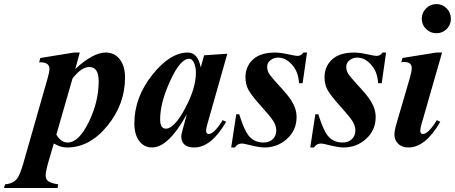

<svg xmlns="http://www.w3.org/2000/svg" viewBox="-142 -712 2242 946"><path d="M474.1 -330.1Q474.1 -198.7 387 -92Q299.8 14.6 189.5 14.6Q167.5 14.6 147.5 6.8Q135.3 1 123 -4.9L98.1 80.1Q83 131.3 83 151.4Q83 172.4 96.7 181.6Q110.4 190.9 145 196.3L141.6 214.4H-122.1L-117.2 196.3Q-77.1 192.9 -57.6 168Q-43.5 148.9 -27.8 95.2L92.3 -325.2Q101.6 -357.9 101.6 -372.6Q101.6 -407.2 50.8 -404.8L56.6 -426.3L222.2 -453.1H251L229 -372.1Q316.4 -453.1 378.9 -453.1Q422.9 -453.1 448.5 -419.4Q474.1 -385.7 474.1 -330.1ZM344.2 -311.5Q344.2 -381.8 298.3 -381.8Q258.8 -381.8 215.3 -325.2L135.7 -48.8Q158.2 -9.8 191.4 -9.8Q246.6 -9.8 296.4 -112.8Q344.2 -211.9 344.2 -311.5Z M978 -447.3 879.9 -101.1Q873.5 -79.1 873.5 -67.9Q873.5 -51.8 886.7 -51.8Q913.1 -51.8 955.1 -120.1L972.2 -111.8Q898.9 14.6 815.4 14.6Q751 14.6 751 -41.5Q751 -51.3 778.8 -149.9Q688.5 14.6 606.9 14.6Q569.8 14.6 546.4 -14.2Q520 -46.4 520 -104Q520 -232.9 609.9 -345.2Q696.3 -453.1 783.7 -453.1Q832.5 -453.1 847.2 -379.9L863.8 -439.5ZM823.2 -354Q823.2 -379.4 815.4 -398.9Q806.2 -422.4 789.6 -422.4Q746.1 -422.4 695.8 -312Q647 -205.1 647 -124Q647 -78.1 675.3 -78.1Q716.3 -78.1 769.8 -177.5Q823.2 -276.9 823.2 -354Z M1370.6 -453.1 1349.1 -302.2H1331.1Q1328.6 -360.4 1293.9 -396.5Q1264.2 -428.2 1228 -428.2Q1207.5 -428.2 1190.9 -415.5Q1174.3 -402.8 1174.3 -382.8Q1174.3 -362.8 1186.5 -344.7Q1195.8 -331.1 1232.9 -290.5Q1276.9 -243.2 1293.5 -216.8Q1319.3 -175.8 1319.3 -135.7Q1319.3 -69.8 1271 -26.9Q1225.1 14.6 1160.6 14.6Q1137.7 14.6 1097.7 4.9Q1057.6 -4.9 1051.8 -4.9Q1026.9 -4.9 1015.6 14.6H997.1L1022 -148.9H1036.6Q1060.5 -72.8 1082 -44.9Q1109.4 -9.8 1156.7 -9.8Q1185.1 -9.8 1202.1 -26.6Q1219.2 -43.5 1219.2 -69.3Q1219.2 -93.3 1202.6 -118.7Q1189 -139.6 1140.6 -193.4Q1096.2 -242.7 1081.1 -271Q1067.4 -297.9 1067.4 -331.1Q1067.4 -376.5 1094.2 -408.2Q1131.3 -453.1 1212.4 -453.1Q1238.3 -453.1 1276.6 -444.8Q1314.9 -436.5 1323.2 -436.5Q1341.8 -436.5 1353 -453.1Z M1760.3 -453.1 1738.8 -302.2H1720.7Q1718.3 -360.4 1683.6 -396.5Q1653.8 -428.2 1617.7 -428.2Q1597.2 -428.2 1580.6 -415.5Q1564 -402.8 1564 -382.8Q1564 -362.8 1576.2 -344.7Q1585.4 -331.1 1622.6 -290.5Q1666.5 -243.2 1683.1 -216.8Q1709 -175.8 1709 -135.7Q1709 -69.8 1660.6 -26.9Q1614.7 14.6 1550.3 14.6Q1527.3 14.6 1487.3 4.9Q1447.3 -4.9 1441.4 -4.9Q1416.5 -4.9 1405.3 14.6H1386.7L1411.6 -148.9H1426.3Q1450.2 -72.8 1471.7 -44.9Q1499 -9.8 1546.4 -9.8Q1574.7 -9.8 1591.8 -26.6Q1608.9 -43.5 1608.9 -69.3Q1608.9 -93.3 1592.3 -118.7Q1578.6 -139.6 1530.3 -193.4Q1485.8 -242.7 1470.7 -271Q1457 -297.9 1457 -331.1Q1457 -376.5 1483.9 -408.2Q1521 -453.1 1602.1 -453.1Q1627.9 -453.1 1666.3 -444.8Q1704.6 -436.5 1712.9 -436.5Q1731.4 -436.5 1742.7 -453.1Z M2079.6 -619.6Q2079.6 -589.8 2058.8 -569.1Q2038.1 -548.3 2008.3 -548.3Q1978.5 -548.3 1957.3 -569.1Q1936 -589.8 1936 -619.6Q1936 -649.4 1957.3 -670.7Q1978.5 -691.9 2008.3 -691.9Q2038.1 -691.9 2058.8 -670.7Q2079.6 -649.4 2079.6 -619.6ZM2036.1 -453.1 1935.1 -101.1Q1928.7 -79.1 1928.7 -67.9Q1928.7 -51.8 1941.9 -51.8Q1968.3 -51.8 2010.3 -120.1L2027.3 -111.8Q1954.1 14.6 1870.6 14.6Q1836.9 14.6 1817.9 -5.9Q1801.3 -23.4 1801.3 -49.8Q1801.3 -67.9 1813 -107.9L1876.5 -325.2Q1886.7 -359.9 1886.7 -376.5Q1886.7 -406.7 1848.6 -406.7Q1841.3 -406.7 1835 -404.8L1840.8 -426.3L2007.3 -453.1Z"/></svg>

Font: Dai Banna SIL Light
Style: BoldOblique
Weight: 700
Italic angle: -11°
Designer: Victor Gaultney
Foundry: SIL International
Version: Version 2.000